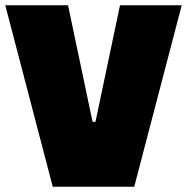

<svg xmlns="http://www.w3.org/2000/svg" viewBox="-23 -708 709 728"><path d="M177 0 -3 -688H235L328 -246H339L432 -688H666L486 0Z"/></svg>

Font: Saira Black
Style: Regular
Weight: 900
Designer: Hector Gatti with collaboration of the Omnibus-Type team
Foundry: Omnibus-Type
Version: Version 1.100; ttfautohint (v1.8.3)